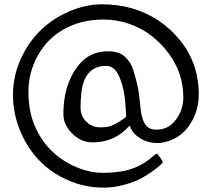

<svg xmlns="http://www.w3.org/2000/svg" viewBox="-20 -836 964 874"><path d="M553.7 -304.7Q554.7 -305.2 553.7 -318.8L552.2 -341.8Q547.4 -436.5 520.5 -492.2Q499.5 -536.1 463.9 -536.1Q365.2 -536.1 350.6 -416Q346.7 -382.3 346.7 -345.2Q346.7 -308.1 372.8 -282.2Q398.9 -256.3 435.5 -256.3Q472.2 -256.3 488.8 -264.4Q505.4 -272.5 509 -273.9Q512.7 -275.4 521 -281.2Q529.3 -287.1 537.1 -291.5Q544.9 -295.9 553.7 -304.7ZM696.3 -135.3Q724.1 -101.1 720.7 -96.4Q717.3 -91.8 709.5 -84.2Q701.7 -76.7 674.8 -56.9Q647.9 -37.1 618.7 -22Q589.4 -6.8 543.7 5.6Q498 18.1 451.2 18.1Q366.2 18.1 289.6 -15.6Q212.9 -49.3 158.2 -106.2Q103.5 -163.1 71.3 -241.5Q39.1 -319.8 39.1 -403.6Q39.1 -487.3 72.5 -563.2Q106 -639.2 161.4 -694.6Q216.8 -750 293 -783.2Q369.1 -816.4 444.6 -816.4Q520 -816.4 585 -796.9Q713.4 -758.3 799.1 -653.1Q884.8 -547.9 884.8 -405.8Q884.8 -356.4 867.2 -312.7Q849.6 -269 820.3 -239Q791 -209 750 -194.6Q709 -180.2 670.7 -186.8Q632.3 -193.4 604.5 -216.1Q576.7 -238.8 570.8 -264.6L553.2 -247.1Q490.7 -187.5 400.9 -188Q348.6 -188 308.6 -228.3Q268.6 -268.6 268.6 -314.9Q268.6 -361.3 275.9 -400.4Q292 -484.9 341.3 -543.7Q390.6 -602.5 472.7 -602.5Q522.5 -602.5 549.3 -577.1Q576.2 -551.8 585.9 -519.5Q608.9 -446.3 613.5 -400.9Q618.2 -355.5 620.1 -339.8Q624.5 -298.3 638.9 -273.2Q653.3 -248 685.5 -246.1Q742.7 -242.7 778.6 -288.6Q814.5 -334.5 814.5 -392.1Q814.5 -449.7 797.4 -499.3Q780.3 -548.8 747.6 -593Q714.8 -637.2 671.1 -671.9Q627.4 -706.5 570.1 -726.8Q512.7 -747.1 451.2 -747.1Q351.6 -747.1 273.9 -704.6Q196.3 -662.1 152.8 -584.2Q109.4 -506.3 109.4 -418.7Q109.4 -331.1 137.7 -264.4Q166 -197.8 213.4 -150.9Q260.7 -104 324.2 -76.7Q387.7 -49.3 448 -49.3Q508.3 -49.3 551.8 -59.6Q613.8 -74.2 660.2 -111.3L685.5 -131.8Q693.4 -138.7 696.3 -135.3Z"/></svg>

Font: Della Respira
Style: Regular
Weight: 500
Version: Version 0.201